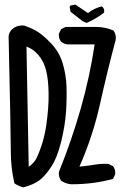

<svg xmlns="http://www.w3.org/2000/svg" viewBox="-20 -815 540 839"><path d="M82 3.9Q60.5 -2 43 -13.7Q27.3 -81.1 27.3 -153.3Q27.3 -225.6 17.6 -656.2Q19.5 -671.9 29.3 -683.6Q52.7 -707 85.9 -703.1Q115.2 -693.4 140.6 -678.7Q166 -664.1 202.6 -626Q239.3 -587.9 253.9 -538.6Q268.6 -489.3 270.5 -439Q272.5 -388.7 268.6 -327.6Q264.6 -266.6 247.1 -195.3Q229.5 -124 202.1 -83.5Q174.8 -43 149.9 -25.4Q125 -7.8 82 3.9ZM292 -9.8Q266.6 -11.7 247.1 -25.4Q235.4 -41 237.3 -63.5Q292 -198.2 332 -337.9Q372.1 -477.5 393.6 -621.1H274.4Q258.8 -623 247.1 -632.8Q235.4 -646.5 237.3 -668L247.1 -687.5L266.6 -697.3H399.4Q440.4 -697.3 475.6 -681.6Q489.3 -664.1 485.4 -640.6Q448.2 -501 417 -360.4Q385.7 -219.7 327.1 -86.9Q368.2 -90.8 395.5 -95.7Q422.9 -100.6 454.1 -98.6L473.6 -88.9Q485.4 -75.2 483.4 -52.7L473.6 -33.2Q430.7 -21.5 385.7 -15.6Q340.8 -9.8 292 -9.8ZM105.5 -85.9Q130.9 -104.5 140.6 -126Q171.9 -194.3 182.6 -270.5Q193.4 -346.7 192.4 -407.2Q191.4 -467.8 181.6 -506.8Q171.9 -545.9 148.4 -573.7Q125 -601.6 95.7 -611.3ZM358.4 -714.8 340.8 -722.7 288.1 -763.7 284.2 -785.2 288.1 -791 309.6 -794.9 364.3 -757.8Q391.6 -779.3 424.8 -787.1Q438.5 -777.3 434.6 -759.8Q399.4 -732.4 358.4 -714.8Z"/></svg>

Font: NaikaiFont
Style: Regular
Weight: 400
Version: Version 1.67